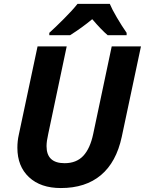

<svg xmlns="http://www.w3.org/2000/svg" viewBox="-20 -951 740 981"><path d="M700.2 -713.9 602.1 -252Q574.2 -122.1 495.6 -56.2Q417 9.8 291 9.8Q187.5 9.8 128.2 -45.7Q68.8 -101.1 68.8 -195.8Q68.8 -231 76.2 -263.2L171.9 -713.9H320.8L226.1 -265.1Q217.8 -229 217.8 -204.1Q217.8 -117.2 310.1 -117.2Q370.1 -117.2 405.3 -154.5Q440.4 -191.9 456.1 -266.1L550.8 -713.9ZM627 -771H530.3Q499.5 -796.9 451.2 -853Q399.9 -810.1 337.9 -771H231.9V-783.2Q262.7 -811 306.6 -855Q350.6 -898.9 376 -931.2H541Q551.8 -904.8 577.1 -861.6Q602.5 -818.4 627 -783.2Z"/></svg>

Font: Zoram GWebM
Style: Bold Italic
Weight: 700
Italic angle: -12°
Foundry: Ascender Corporation
Version: Version 1.000